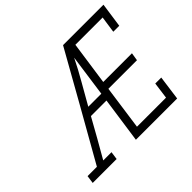

<svg xmlns="http://www.w3.org/2000/svg" viewBox="-155 -917 1135 1135"><g transform="rotate(-45 412.5 -350.0)"><path d="M753 -546H803L825 -700H487Q395 -536 304 -374.5Q213 -213 120 -50H42L35 0H235L242 -50H173Q207 -109 240.5 -168Q274 -227 307 -287H437L396 0H741L762 -154H712L698 -50H455L494 -328H733L741 -378H501L540 -650H768ZM444 -337H335Q372 -403 410 -468.5Q448 -534 481 -601Z"/></g></svg>

Font: Josefin Slab Medium
Style: Italic
Weight: 500
Italic angle: -12°
Version: Version 2.000